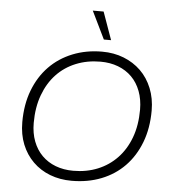

<svg xmlns="http://www.w3.org/2000/svg" viewBox="-59 -942 899 1006"><g transform="rotate(5 390.0 -439.0)"><path d="M355 10Q293 10 241 -10Q189 -30 151 -67.5Q113 -105 92 -157Q71 -209 71 -274Q71 -367 99.5 -441.5Q128 -516 179 -568.5Q230 -621 301 -649.5Q372 -678 456 -678Q518 -678 570 -657.5Q622 -637 660 -600Q698 -563 719.5 -510Q741 -457 741 -393Q741 -300 712.5 -225.5Q684 -151 633 -98.5Q582 -46 511 -18Q440 10 355 10ZM359 -43Q429 -43 487.5 -67Q546 -91 589 -136Q632 -181 656 -245.5Q680 -310 680 -392Q680 -446 663.5 -489.5Q647 -533 617 -563Q587 -593 545 -609Q503 -625 452 -625Q382 -625 323 -601Q264 -577 221.5 -532Q179 -487 155 -422Q131 -357 131 -275Q131 -221 147.5 -178Q164 -135 194 -105Q224 -75 266 -59Q308 -43 359 -43ZM459 -742 388 -888H445L497 -742Z"/></g></svg>

Font: Celebes Light
Style: Italic
Weight: 300
Italic angle: -10°
Designer: Anugrah Pasau
Foundry: Lafontype
Version: Version 1.000; ttfautohint (v1.8.4)